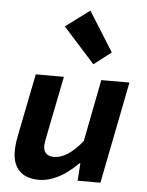

<svg xmlns="http://www.w3.org/2000/svg" viewBox="-57 -873 714 931"><g transform="rotate(5 300.0 -407.5)"><path d="M167 12Q105 12 72 -21Q39 -54 39 -116Q39 -150 47 -190L108 -496H245L187 -206Q179 -166 179 -156Q179 -105 231 -105Q296 -105 368 -194L427 -496H564L466 0H355L361 -85H357Q260 12 167 12ZM382 -569 228 -740 345 -827 466 -634Z"/></g></svg>

Font: TypoPRO Source Code Pro
Style: Bold Italic
Weight: 700
Italic angle: -11°
Monospace: yes
Designer: Paul D. Hunt, Teo Tuominen
Foundry: Adobe Systems Incorporated
Version: Version 1.030;PS 1.0;hotconv 1.0.84;makeotf.lib2.5.63406